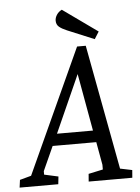

<svg xmlns="http://www.w3.org/2000/svg" viewBox="-108 -881 675 925"><g transform="rotate(-5 229.5 -418.0)"><path d="M242 -735Q218 -745 205 -756Q192 -767 192 -786Q192 -800 201 -814Q210 -828 226 -836L394 -716L372 -681ZM-46 -37 9 -52 284 -653H326L439 -49L497 -37L494 0H283L286 -37L356 -52V-75L336 -186H125L72 -69V-52L140 -37L136 0H-51ZM325 -243 280 -494 275 -521 274 -518 262 -491 151 -243Z"/></g></svg>

Font: Faustina VF Beta
Style: Italic
Weight: 400
Italic angle: -8°
Designer: Alfonso Garcia
Foundry: Omnibus-Type
Version: Version 1.006